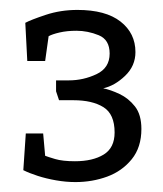

<svg xmlns="http://www.w3.org/2000/svg" viewBox="-20 -736 329 387"><path d="M132 -369Q113 -369 93 -372.5Q73 -376 56 -381.5Q39 -387 27 -393L32 -467H67L71 -422Q76 -420 91 -415.5Q106 -411 131 -411Q167 -411 189 -424.5Q211 -438 211 -469Q211 -506 188.5 -520Q166 -534 128 -534H99L93 -552V-574H119Q148 -574 174.5 -586.5Q201 -599 201 -628Q201 -656 179 -665Q157 -674 134 -674Q115 -674 100 -670.5Q85 -667 78 -663L71 -613H35L31 -690Q42 -696 72 -706Q102 -716 136 -716Q193 -716 223 -692.5Q253 -669 253 -631Q253 -603 232 -583Q211 -563 188 -558Q203 -555 221 -546.5Q239 -538 252 -521.5Q265 -505 265 -476Q265 -439 245.5 -415Q226 -391 196 -380Q166 -369 132 -369Z"/></svg>

Font: Faustina Light Light
Style: Regular
Weight: 300
Version: Version 1.200